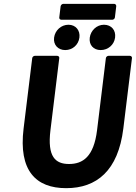

<svg xmlns="http://www.w3.org/2000/svg" viewBox="-20 -957 708 1001"><path d="M103 -287C76 -67 167 24 325 24C484 24 596 -67 623 -287L668 -654C669 -659 665 -666 657 -666H546C541 -666 533 -662 532 -654L486 -278C469 -140 412 -102 340 -102C269 -102 226 -139 243 -278L289 -654C290 -659 286 -666 278 -666H162C157 -666 149 -662 148 -654ZM289 -866C288 -861 292 -854 300 -854H565C570 -854 578 -858 579 -866L586 -924C587 -929 583 -937 575 -937H310C305 -937 297 -932 296 -924ZM320 -696C358 -696 389 -723 394 -761C399 -798 375 -828 337 -828C299 -828 267 -799 262 -761C257 -723 283 -696 320 -696ZM505 -696C543 -696 575 -723 580 -761C585 -799 561 -828 522 -828C484 -828 453 -798 448 -761C443 -723 467 -696 505 -696Z"/></svg>

Font: Falling Sky
Style: BdObl
Weight: 700
Designer: Paul D. Hunt
Foundry: Adobe Systems Incorporated
Version: Version 1.02